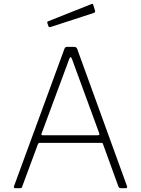

<svg xmlns="http://www.w3.org/2000/svg" viewBox="-20 -988 740 1008"><path d="M60 0Q56 0 54 -2.5Q52 -5 53 -9L318 -731Q320 -737 323.5 -739.5Q327 -742 334 -742H367Q382 -742 385 -732L647 -10Q649 -6 646.5 -3Q644 0 639 0H615Q605 0 602 -8L521 -231Q520 -235 518 -236.5Q516 -238 511 -238H189Q182 -238 179 -231L96 -7Q95 -3 92.5 -1.5Q90 0 85 0H60ZM494 -278Q504 -278 501 -288L358 -678Q354 -688 350.5 -688Q347 -688 343 -677L198 -286Q195 -278 203 -278ZM469 -964 479 -932Q482 -924 472 -920L245 -846Q241 -845 238.5 -846Q236 -847 234 -851L229 -866Q226 -874 232 -876L461 -967Q467 -969 469 -964Z"/></svg>

Font: Libre Franklin Thin Thin
Style: Regular
Weight: 250
Version: Version 3.000